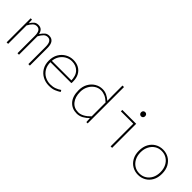

<svg xmlns="http://www.w3.org/2000/svg" viewBox="152 -1703 2697 2697"><g transform="rotate(45 1500.0 -355.0)"><path d="M80 0V-478H106L110 -412H112Q134 -448 158.5 -469Q183 -490 223 -490Q264 -490 287 -469Q310 -448 320 -404Q348 -446 373.5 -468Q399 -490 439 -490Q489 -490 515.5 -455Q542 -420 542 -348V0H512V-344Q512 -462 437 -462Q402 -462 377 -438Q352 -414 326 -366V0H296V-344Q296 -403 277.5 -432.5Q259 -462 221 -462Q186 -462 161 -438Q136 -414 110 -366V0Z M930 12Q862 12 805 -18Q748 -48 714 -104Q680 -160 680 -238Q680 -316 713.5 -372.5Q747 -429 801.5 -459.5Q856 -490 918 -490Q982 -490 1029.5 -464Q1077 -438 1103.5 -388.5Q1130 -339 1130 -270Q1130 -263 1130 -255Q1130 -247 1128 -238H690V-266H1120L1102 -250Q1102 -358 1050.5 -410Q999 -462 918 -462Q866 -462 819 -435.5Q772 -409 742 -359.5Q712 -310 712 -240Q712 -168 742.5 -118Q773 -68 822.5 -42Q872 -16 930 -16Q981 -16 1021.5 -31Q1062 -46 1096 -70L1110 -44Q1079 -24 1037 -6Q995 12 930 12Z M1482 12Q1388 12 1329 -52.5Q1270 -117 1270 -238Q1270 -315 1302 -371.5Q1334 -428 1386 -459Q1438 -490 1498 -490Q1544 -490 1583.5 -471.5Q1623 -453 1660 -420H1662L1660 -520V-722H1690V0H1664L1660 -74H1658Q1626 -40 1580.5 -14Q1535 12 1482 12ZM1484 -16Q1528 -16 1572.5 -40.5Q1617 -65 1660 -110V-386Q1617 -427 1576.5 -444.5Q1536 -462 1496 -462Q1442 -462 1398 -432Q1354 -402 1328 -351Q1302 -300 1302 -238Q1302 -139 1350.5 -77.5Q1399 -16 1484 -16Z M2146 0V-450H1900V-478H2176V0ZM2150 -600Q2134 -600 2122 -611.5Q2110 -623 2110 -642Q2110 -662 2122 -673Q2134 -684 2150 -684Q2167 -684 2178.5 -673Q2190 -662 2190 -642Q2190 -623 2178.5 -611.5Q2167 -600 2150 -600Z M2700 12Q2637 12 2585 -17.5Q2533 -47 2501.5 -103Q2470 -159 2470 -238Q2470 -318 2501.5 -374.5Q2533 -431 2585 -460.5Q2637 -490 2700 -490Q2763 -490 2815 -460.5Q2867 -431 2898.5 -374.5Q2930 -318 2930 -238Q2930 -159 2898.5 -103Q2867 -47 2815 -17.5Q2763 12 2700 12ZM2700 -16Q2757 -16 2802 -44Q2847 -72 2872.5 -122Q2898 -172 2898 -238Q2898 -304 2872.5 -354.5Q2847 -405 2802 -433.5Q2757 -462 2700 -462Q2643 -462 2598.5 -433.5Q2554 -405 2528 -354.5Q2502 -304 2502 -238Q2502 -172 2528 -122Q2554 -72 2598.5 -44Q2643 -16 2700 -16Z"/></g></svg>

Font: Source Code Pro ExtraLight
Style: Regular
Weight: 200
Monospace: yes
Designer: Paul D. Hunt, Teo Tuominen
Foundry: Adobe
Version: Version 1.026;hotconv 1.1.0;makeotfexe 2.6.0